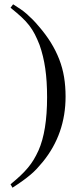

<svg xmlns="http://www.w3.org/2000/svg" viewBox="-20 -696 373 893"><path d="M29 161Q56 139 75.5 120.5Q95 102 110 84Q125 66 136.5 47Q148 28 159 4Q199 -86 199 -244Q199 -319 190.5 -377.5Q182 -436 164 -487Q153 -515 142 -536.5Q131 -558 116 -577.5Q101 -597 80 -616.5Q59 -636 29 -660L41 -676Q60 -664 75.5 -653.5Q91 -643 104.5 -631Q118 -619 131.5 -605.5Q145 -592 160 -574Q193 -536 216.5 -498Q240 -460 255.5 -420Q271 -380 278 -337.5Q285 -295 285 -247Q285 -73 179 57Q165 74 151.5 88.5Q138 103 122 116.5Q106 130 86 144.5Q66 159 38 177Z"/></svg>

Font: Klingon pIqaD HaSta
Style: Regular
Weight: 400
Width: 0
Designer: Mike Neff (qa'vaj)
Foundry: Mike Neff and Michael Everson
Version: Version 2.003